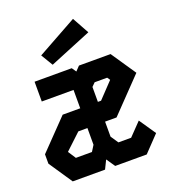

<svg xmlns="http://www.w3.org/2000/svg" viewBox="-146 -917 898 1022"><g transform="rotate(-20 303.0 -406.0)"><path d="M80 -568V-456H260V-352H160.5L0 -186V-133L89.5 0H272.5L296.5 -49L330 0H508.5L594.5 -90L530.5 -184L461 -112H389L360 -155V-240H425L605.5 -427.5L510.5 -568H331.5L307.5 -543L290.5 -568ZM360 -436.5 379.5 -456H450.5L461.5 -440L378 -352H360ZM120 -155V-157L208.5 -240H260V-145.5L239 -112H148ZM386.5 -812.5 161 -687.5 201.5 -620 439 -717.5Z"/></g></svg>

Font: Kode Mono
Style: Regular
Weight: 400
Monospace: yes
Designer: Isa Ozler
Foundry: Kadena LLC
Version: Version 1.000;gftools[0.9.28]